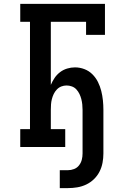

<svg xmlns="http://www.w3.org/2000/svg" viewBox="-20 -755 640 986"><path d="M329 211H287V119H329Q345 119 360.5 113Q376 107 386 94Q396 81 400 65.5Q404 50 404 33V-191Q404 -205 402.5 -219Q401 -233 397.5 -246.5Q394 -260 388 -272.5Q382 -285 372.5 -295.5Q363 -306 349.5 -311Q336 -316 322 -316Q308 -316 295 -311Q282 -306 272 -295.5Q262 -285 256 -272.5Q250 -260 246.5 -246.5Q243 -233 242 -219Q241 -205 241 -191V-92H315V0H84V-92H134V-643H84V-735H519V-576H422V-643H241V-319Q249 -338 260.5 -355Q272 -372 288.5 -384.5Q305 -397 325 -403Q345 -409 365 -409Q390 -409 413.5 -400Q437 -391 454.5 -373.5Q472 -356 483 -334Q494 -312 500 -288Q506 -264 508.5 -239.5Q511 -215 511 -191V33Q511 57 506.5 81Q502 105 491 126.5Q480 148 462.5 165Q445 182 423 192.5Q401 203 377 207Q353 211 329 211Z"/></svg>

Font: Iosevka Etoile Semibold
Style: Regular
Weight: 600
Designer: Belleve Invis
Foundry: Belleve Invis
Version: Version 22.1.2; ttfautohint (v1.8.4)